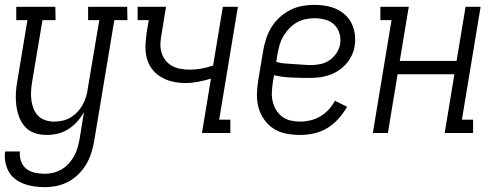

<svg xmlns="http://www.w3.org/2000/svg" viewBox="-21 -548 2041 791"><path d="M164 223Q142 223 120 220Q98 217 78 209.5Q58 202 41.5 189.5Q25 177 15 159Q5 141 1 119.5Q-3 98 0 76H61Q59 97 65.5 116Q72 135 87 147Q102 159 122.5 163.5Q143 168 164 168Q181 168 199 163.5Q217 159 234 149Q251 139 263.5 124.5Q276 110 285 93.5Q294 77 299 59Q304 41 307 24L325 -86Q313 -65 297 -47Q281 -29 260.5 -16Q240 -3 217 2.5Q194 8 171 8Q145 8 121.5 0Q98 -8 82 -26Q66 -44 57.5 -67Q49 -90 46 -115Q43 -140 44.5 -166Q46 -192 51 -218L92 -465H46V-520H207L208 -465H154L111 -209Q108 -190 107 -171Q106 -152 108.5 -134Q111 -116 117.5 -99.5Q124 -83 136.5 -70.5Q149 -58 166.5 -52.5Q184 -47 202 -47Q219 -47 237 -51Q255 -55 270.5 -64.5Q286 -74 299 -88Q312 -102 320.5 -118Q329 -134 334 -151Q339 -168 341 -185L388 -465H342V-520H503L504 -465H450L367 33Q363 57 355.5 81Q348 105 335 127.5Q322 150 303 169Q284 188 260.5 200.5Q237 213 212.5 218Q188 223 164 223Z M811 0 848 -224Q821 -216 795 -211Q769 -206 743 -206Q715 -206 689 -212Q663 -218 641 -231.5Q619 -245 604 -265.5Q589 -286 583 -311.5Q577 -337 578.5 -364.5Q580 -392 584 -419L592 -465H546V-520H663L645 -410Q641 -390 640 -370.5Q639 -351 644 -333Q649 -315 660 -300.5Q671 -286 687 -277Q703 -268 722 -264.5Q741 -261 761 -261Q785 -261 809 -265.5Q833 -270 857 -278L897 -520H959L882 -55H928V0Z M1216 8Q1186 8 1158 2.5Q1130 -3 1107 -17.5Q1084 -32 1068 -54.5Q1052 -77 1044.5 -103.5Q1037 -130 1037.5 -159Q1038 -188 1043 -218L1063 -338Q1067 -362 1075 -387Q1083 -412 1096.5 -434.5Q1110 -457 1130.5 -476Q1151 -495 1175 -507Q1199 -519 1224 -523.5Q1249 -528 1274 -528Q1298 -528 1321.5 -524Q1345 -520 1365.5 -510.5Q1386 -501 1402.5 -485.5Q1419 -470 1428.5 -449.5Q1438 -429 1441 -405.5Q1444 -382 1440 -358Q1437 -338 1427.5 -318.5Q1418 -299 1403.5 -283Q1389 -267 1370.5 -255.5Q1352 -244 1332 -237.5Q1312 -231 1292 -229Q1272 -227 1252 -227Q1215 -227 1179 -228.5Q1143 -230 1108 -238L1103 -209Q1100 -188 1099 -168Q1098 -148 1102.5 -129.5Q1107 -111 1117 -94.5Q1127 -78 1142 -67Q1157 -56 1176 -51.5Q1195 -47 1215 -47Q1236 -47 1257.5 -52Q1279 -57 1298.5 -68.5Q1318 -80 1333.5 -97Q1349 -114 1359 -133L1409 -108Q1394 -82 1373.5 -59Q1353 -36 1327.5 -20.5Q1302 -5 1273 1.5Q1244 8 1216 8ZM1262 -280Q1281 -280 1301 -284.5Q1321 -289 1337.5 -300.5Q1354 -312 1365.5 -329.5Q1377 -347 1380 -366Q1384 -389 1377.5 -410.5Q1371 -432 1356 -446.5Q1341 -461 1319 -467Q1297 -473 1274 -473Q1256 -473 1237.5 -469Q1219 -465 1202 -455.5Q1185 -446 1171 -431.5Q1157 -417 1147 -400Q1137 -383 1131.5 -365Q1126 -347 1123 -329L1117 -293Q1134 -288 1152.5 -286.5Q1171 -285 1189.5 -284Q1208 -283 1226 -281.5Q1244 -280 1262 -280Z M1515 0 1592 -465H1546V-520H1663L1626 -297H1860L1897 -520H1959L1882 -55H1928V0H1811L1851 -242H1617L1577 0Z"/></svg>

Font: Iosevka Curly Slab Light
Style: Italic
Weight: 300
Italic angle: -9°
Monospace: yes
Designer: Belleve Invis
Foundry: Belleve Invis
Version: Version 22.1.2; ttfautohint (v1.8.4)